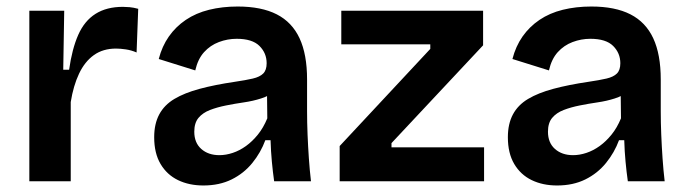

<svg xmlns="http://www.w3.org/2000/svg" viewBox="-20 -556 2112 589"><path d="M70 0V-263V-523H177L174 -342H192Q201 -406 220 -449Q239 -492 273 -513.5Q307 -535 357 -535Q366 -535 377.5 -534Q389 -533 404 -529L399 -395Q383 -402 366 -404.5Q349 -407 336 -407Q296 -407 268 -387Q240 -367 222.5 -330Q205 -293 197 -243V0Z M604 13Q560 13 526 -3.5Q492 -20 472.5 -53Q453 -86 453 -135Q453 -176 468.5 -205Q484 -234 515 -252.5Q546 -271 592.5 -283.5Q639 -296 700 -305Q734 -310 755.5 -315Q777 -320 787.5 -330.5Q798 -341 798 -362Q798 -393 776 -415Q754 -437 706 -437Q678 -437 651.5 -427Q625 -417 606 -396Q587 -375 579 -340L467 -375Q477 -414 498 -444Q519 -474 550 -495Q581 -516 621.5 -526Q662 -536 709 -536Q782 -536 829 -512Q876 -488 899 -438.5Q922 -389 922 -312V-214Q922 -180 923.5 -143.5Q925 -107 927.5 -70.5Q930 -34 934 0H821Q817 -28 814 -60Q811 -92 810 -126H794Q780 -88 754 -56Q728 -24 690.5 -5.5Q653 13 604 13ZM653 -80Q673 -80 694 -87Q715 -94 734.5 -108Q754 -122 771 -143Q788 -164 800 -193L799 -280L823 -276Q806 -262 781 -254Q756 -246 728.5 -242Q701 -238 673.5 -232.5Q646 -227 624 -218.5Q602 -210 589 -194.5Q576 -179 576 -152Q576 -118 597.5 -99Q619 -80 653 -80Z M1022 0V-108L1300 -406V-420H1027V-523H1462V-417L1181 -117V-104H1465V0Z M1689 13Q1645 13 1611 -3.5Q1577 -20 1557.5 -53Q1538 -86 1538 -135Q1538 -176 1553.5 -205Q1569 -234 1600 -252.5Q1631 -271 1677.5 -283.5Q1724 -296 1785 -305Q1819 -310 1840.5 -315Q1862 -320 1872.5 -330.5Q1883 -341 1883 -362Q1883 -393 1861 -415Q1839 -437 1791 -437Q1763 -437 1736.5 -427Q1710 -417 1691 -396Q1672 -375 1664 -340L1552 -375Q1562 -414 1583 -444Q1604 -474 1635 -495Q1666 -516 1706.5 -526Q1747 -536 1794 -536Q1867 -536 1914 -512Q1961 -488 1984 -438.5Q2007 -389 2007 -312V-214Q2007 -180 2008.5 -143.5Q2010 -107 2012.5 -70.5Q2015 -34 2019 0H1906Q1902 -28 1899 -60Q1896 -92 1895 -126H1879Q1865 -88 1839 -56Q1813 -24 1775.5 -5.5Q1738 13 1689 13ZM1738 -80Q1758 -80 1779 -87Q1800 -94 1819.5 -108Q1839 -122 1856 -143Q1873 -164 1885 -193L1884 -280L1908 -276Q1891 -262 1866 -254Q1841 -246 1813.5 -242Q1786 -238 1758.5 -232.5Q1731 -227 1709 -218.5Q1687 -210 1674 -194.5Q1661 -179 1661 -152Q1661 -118 1682.5 -99Q1704 -80 1738 -80Z"/></svg>

Font: Bricolage Grotesque 16pt SemiBold
Style: Regular
Weight: 600
Version: Version 1.001;gftools[0.9.33.dev8+g029e19f]